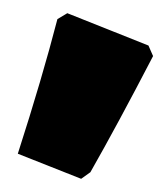

<svg xmlns="http://www.w3.org/2000/svg" viewBox="-20 -797 255 291"><path d="M82 -777 205 -728 212 -712Q158 -608 117 -536L103 -526L7 -564Q44 -679 67 -768Z"/></svg>

Font: Luna Sans Black
Style: Regular
Weight: 900
Designer: Juan Pablo del Peral
Foundry: Huerta Tipografica
Version: Version 2.001; ttfautohint (v1.5)